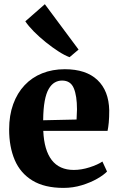

<svg xmlns="http://www.w3.org/2000/svg" viewBox="-20 -883 564 914"><path d="M282.5 11.5Q192 11.5 134.5 -23.5Q77 -58.5 50.2 -121.2Q23.5 -184 23.5 -266.5Q23.5 -334 42.8 -387Q62 -440 97 -477.2Q132 -514.5 180.8 -534Q229.5 -553.5 288.5 -553.5Q389.5 -553.5 443.8 -502.2Q498 -451 500 -357.5Q500 -324 497.8 -300Q495.5 -276 492 -260H186Q188 -213.5 198.2 -178.8Q208.5 -144 226.5 -120.8Q244.5 -97.5 270.8 -85.8Q297 -74 331 -74Q367.5 -74 406.5 -86.5Q445.5 -99 467.5 -114L489.5 -66.5Q474.5 -50.5 442.8 -32.2Q411 -14 369.2 -1.2Q327.5 11.5 282.5 11.5ZM185.5 -310.5 344.5 -314Q345 -326 345.5 -338Q346 -350 346.5 -362.5Q346.5 -427 331.2 -463.2Q316 -499.5 275.5 -499.5Q256.5 -499.5 240.5 -490.2Q224.5 -481 212 -459.8Q199.5 -438.5 192.8 -402Q186 -365.5 185.5 -310.5ZM310.5 -611Q287.5 -619.5 258 -638.5Q228.5 -657.5 197.8 -682.2Q167 -707 141.2 -733Q115.5 -759 100.5 -781.5L193.5 -863L354 -647L311.5 -611Z"/></svg>

Font: Merriweather 60pt ExtraBold
Style: Regular
Weight: 800
Version: Version 2.100